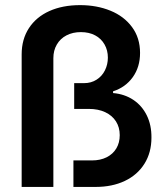

<svg xmlns="http://www.w3.org/2000/svg" viewBox="-20 -737 655 757"><path d="M295.9 -716.8Q361.8 -716.8 415.5 -694.8Q469.2 -672.9 500.7 -630.1Q532.2 -587.4 532.2 -528.3Q532.2 -472.7 503.4 -432.6Q474.6 -392.6 425.8 -377V-370.1Q471.2 -366.2 505.6 -343.3Q540 -320.3 558.8 -282Q577.6 -243.7 577.1 -194.3Q577.1 -135.7 549.6 -91.6Q522 -47.4 472.2 -23.7Q422.4 0 357.4 0H269.5V-104.5H342.8Q375.5 -104.5 400.4 -116.9Q425.3 -129.4 438.7 -151.9Q452.1 -174.3 452.1 -204.1Q452.1 -234.9 437.3 -258.3Q422.4 -281.7 394.8 -294.7Q367.2 -307.6 330.1 -307.6H272.5V-409.2H311.5Q339.4 -409.2 360.8 -422.9Q382.3 -436.5 393.8 -459.7Q405.3 -482.9 405.3 -509.8Q405.3 -538.6 392.3 -561.5Q379.4 -584.5 355.5 -597.4Q331.5 -610.4 298.8 -610.4Q267.1 -610.4 242.4 -597.7Q217.8 -585 204.1 -561.5Q190.4 -538.1 190.4 -507.8V0H65.4V-522.5Q65.4 -582 94 -626Q122.6 -669.9 174.6 -693.4Q226.6 -716.8 295.9 -716.8Z"/></svg>

Font: WEMIX Pretendard SemiBold
Style: Regular
Weight: 600
Designer: Base glyphs from Inter by Rasmus Andersson; Hangeul glyphs from Noto Sans CJK(Source Han Sans) by Jang Soo-young and Kan
Foundry: Kil Hyung-jin
Version: Version 1.000